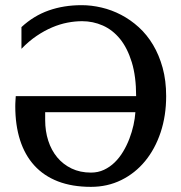

<svg xmlns="http://www.w3.org/2000/svg" viewBox="-20 -707 702 743"><path d="M154.8 -272.9V-242.2Q154.8 -199.7 166.7 -162.6Q178.7 -125.5 201.4 -98.1Q224.1 -70.8 257.1 -54.9Q290 -39.1 332 -39.1Q359.4 -39.1 382.3 -49.8Q405.3 -60.5 423.8 -78.6Q442.4 -96.7 456.5 -120.4Q470.7 -144 480.7 -170.2Q490.7 -196.3 496.6 -222.9Q502.4 -249.5 503.9 -272.9ZM623 -335Q623 -259.3 601.6 -194.8Q580.1 -130.4 541.5 -83.5Q502.9 -36.6 449.5 -10.3Q396 16.1 332 16.1Q259.3 16.1 204.3 -5.1Q149.4 -26.4 112.8 -66.7Q76.2 -106.9 57.6 -164.8Q39.1 -222.7 39.1 -295.9Q39.1 -299.8 39.3 -306.4Q39.6 -313 40 -319.3Q40.5 -326.7 41 -335H506.8Q506.8 -411.1 490 -466.1Q473.1 -521 444.6 -556.2Q416 -591.3 377.9 -608.2Q339.8 -625 297.9 -625Q270.5 -625 241.2 -619.4Q211.9 -613.8 181.9 -601.1Q151.9 -588.4 121.8 -568.1Q91.8 -547.9 63 -518.1V-602.1Q110.4 -646 168.5 -666.5Q226.6 -687 295.9 -687Q334 -687 373.3 -677.7Q412.6 -668.5 449 -649.4Q485.4 -630.4 517.1 -601.6Q548.8 -572.8 572.3 -533.4Q595.7 -494.1 609.4 -444.6Q623 -395 623 -335Z"/></svg>

Font: Charis SIL Am
Style: Regular
Weight: 400
Foundry: SIL International
Version: Version 5.000